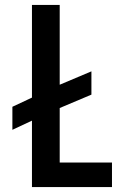

<svg xmlns="http://www.w3.org/2000/svg" viewBox="-20 -755 502 775"><path d="M109 0V-268L30 -231V-324L109 -361V-735H221V-413L349 -467V-373L221 -319V-99H432V0Z"/></svg>

Font: Alata
Style: Regular
Weight: 400
Designer: Spyros Zevelakis, Eben Sorkin
Foundry: Spyros Zevelakis
Version: Version 1.005; ttfautohint (v1.8.4.7-5d5b)